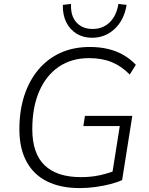

<svg xmlns="http://www.w3.org/2000/svg" viewBox="-20 -953 762 981"><path d="M387 8Q290 8 221 -26Q152 -60 115.5 -127.5Q79 -195 79 -292Q79 -387 104 -464Q129 -541 176 -597Q223 -653 289 -683Q355 -713 439 -713Q490 -713 533.5 -702.5Q577 -692 612.5 -671Q648 -650 674 -622L643 -572Q601 -615 551 -635.5Q501 -656 435 -656Q345 -656 280 -611.5Q215 -567 180 -485.5Q145 -404 145 -293Q145 -169 208 -108.5Q271 -48 393 -48Q446 -48 489 -57.5Q532 -67 571 -82L550 -44L592 -309H406L414 -361H656L604 -33Q578 -21 542.5 -12Q507 -3 467 2.5Q427 8 387 8ZM450 -760Q406 -760 372 -780.5Q338 -801 319 -838.5Q300 -876 301 -928L343 -933Q340 -872 370.5 -838.5Q401 -805 453 -805Q505 -805 540 -838.5Q575 -872 585 -933L627 -928Q614 -850 565.5 -805Q517 -760 450 -760Z"/></svg>

Font: Nunito Sans 12pt Light
Style: Italic
Weight: 300
Italic angle: -9°
Designer: Vernon Adams
Foundry: Vernon Adams
Version: Version 3.101;gftools[0.9.27]